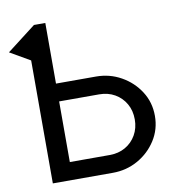

<svg xmlns="http://www.w3.org/2000/svg" viewBox="-105 -797 813 871"><g transform="rotate(-10 301.5 -361.5)"><path d="M161.1 -82V-361.3H345.2Q385.7 -361.3 417.2 -343.3Q448.7 -325.2 466.8 -293.7Q484.9 -262.2 484.9 -221.7Q484.9 -181.6 466.8 -149.9Q448.7 -118.2 417.2 -100.1Q385.7 -82 345.2 -82ZM108.9 -722.7 -24.4 -620.1 68.4 -566.4V0H345.2Q407.7 0 460.4 -29.5Q513.2 -59.1 545.4 -109.4Q577.6 -159.7 577.6 -221.7Q577.6 -284.2 545.4 -334.2Q513.2 -384.3 460.4 -413.8Q407.7 -443.4 345.2 -443.4H161.1V-722.7Z"/></g></svg>

Font: Giphurs SC
Style: Regular
Weight: 400
Version: Version 0.920